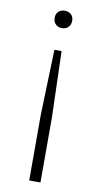

<svg xmlns="http://www.w3.org/2000/svg" viewBox="-85 -586 424 815"><g transform="rotate(10 127.0 -178.0)"><path d="M126.5 -546Q143.5 -546 154 -536Q164.5 -526 164.5 -509Q164.5 -492 154 -481.5Q143.5 -471 126.5 -471Q110 -471 99.5 -481.5Q89 -492 89 -509Q89 -526 99.5 -536Q110 -546 126.5 -546ZM111.5 -375H142.5L151 -92V190H102.5V-92Z"/></g></svg>

Font: Encode Sans Expanded Expanded ExtraLight
Style: Regular
Weight: 200
Width: 7
Designer: Multiple Designers
Foundry: Impallari Type
Version: Version 3.000; ttfautohint (v1.8.3) -l 8 -r 50 -G 200 -x 14 